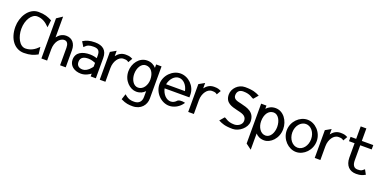

<svg xmlns="http://www.w3.org/2000/svg" viewBox="-10 -1549 5302 2647"><g transform="rotate(20 2641.0 -225.0)"><path d="M22 -290C22 -105 121 11 254 11C346 11 397 -9 451 -38L454 -39L441 -146L433 -138C389 -93 330 -54 254 -54C165 -54 109 -174 109 -290C109 -422 179 -526 257 -526C333 -526 388 -487 433 -441L441 -433L454 -540L451 -541C397 -569 346 -590 254 -590C110 -590 22 -432 22 -290Z M509 0H593V-164C593 -220 609 -265 631 -296C651 -323 682 -348 721 -348C764 -348 783 -311 783 -256V0H866V-252C866 -347 814 -412 726 -412C664 -412 623 -379 593 -340V-645L509 -589Z M918 -132C918 -45 992 11 1091 11C1157 11 1211 -25 1232 -41V0H1308V-298C1308 -409 1245 -462 1130 -462C1049 -462 1001 -444 959 -418L955 -416L999 -345L1004 -350C1039 -389 1072 -399 1130 -399C1197 -399 1225 -375 1225 -304V-265C1210 -270 1167 -282 1121 -282C1011 -282 918 -241 918 -132ZM1005 -132C1005 -201 1058 -220 1121 -220C1166 -220 1213 -201 1225 -196V-141C1218 -130 1163 -51 1094 -51C1041 -51 1005 -76 1005 -132Z M1365 0H1448V-201C1448 -257 1465 -301 1487 -332C1507 -360 1536 -384 1576 -384C1621 -384 1630 -378 1648 -365L1652 -362L1688 -424L1682 -427C1655 -439 1642 -448 1584 -448C1519 -448 1478 -415 1448 -376V-455L1365 -408Z M1696 -245C1696 -108 1801 -17 1892 -17C1950 -17 1990 -39 2020 -71V15C2020 84 1980 123 1914 123C1869 123 1832 121 1774 71L1768 67L1741 149L1745 151C1815 186 1861 189 1914 189C2035 189 2103 103 2103 8V-464H2024V-414C1994 -447 1952 -473 1892 -473C1774 -473 1696 -359 1696 -245ZM1784 -239C1784 -327 1829 -405 1897 -405C1974 -405 2020 -335 2020 -239C2020 -159 1973 -78 1897 -78C1826 -78 1784 -159 1784 -239Z M2159 -226C2159 -95 2270 11 2385 11C2460 11 2532 -32 2575 -96L2579 -102L2572 -104C2572 -104 2509 -121 2473 -97H2472C2448 -69 2419 -52 2385 -52C2321 -52 2264 -111 2246 -194H2610V-231C2610 -360 2501 -462 2385 -462C2270 -462 2159 -357 2159 -226ZM2246 -254C2263 -338 2320 -399 2385 -399C2450 -399 2507 -338 2523 -254Z M2663 0H2746V-201C2746 -257 2763 -301 2785 -332C2805 -360 2834 -384 2874 -384C2919 -384 2928 -378 2946 -365L2950 -362L2986 -424L2980 -427C2953 -439 2940 -448 2882 -448C2817 -448 2776 -415 2746 -376V-455L2663 -408Z M3105 -35 3111 -33C3158 -10 3201 11 3318 11C3411 11 3517 -76 3517 -168C3517 -309 3403 -334 3308 -357C3259 -369 3193 -376 3193 -438C3193 -497 3230 -526 3284 -525C3387 -525 3417 -480 3441 -478H3444L3500 -544L3494 -546C3447 -569 3402 -590 3284 -590C3185 -590 3106 -505 3106 -418C3106 -295 3205 -274 3287 -254C3350 -238 3430 -229 3430 -148C3430 -88 3368 -54 3318 -54C3215 -54 3188 -99 3164 -101H3161Z M3569 134 3651 195V-43C3680 -12 3720 11 3779 11C3870 11 3975 -83 3975 -225C3975 -343 3898 -462 3779 -462C3719 -462 3678 -437 3647 -404V-451H3569ZM3651 -224C3651 -323 3698 -396 3774 -396C3842 -396 3887 -315 3887 -224C3887 -140 3845 -58 3774 -58C3698 -58 3651 -140 3651 -224Z M4026 -226C4026 -95 4133 11 4247 11C4361 11 4466 -95 4466 -226C4466 -357 4361 -462 4247 -462C4133 -462 4026 -357 4026 -226ZM4108 -226C4108 -323 4171 -399 4247 -399C4323 -399 4384 -323 4384 -226C4384 -129 4323 -52 4247 -52C4171 -52 4108 -129 4108 -226Z M4519 0H4602V-201C4602 -257 4619 -301 4641 -332C4661 -360 4690 -384 4730 -384C4775 -384 4784 -378 4802 -365L4806 -362L4842 -424L4836 -427C4809 -439 4796 -448 4738 -448C4673 -448 4632 -415 4602 -376V-455L4519 -408Z M4884 -379H4966V-165C4968 -53 5029 11 5128 11C5196 11 5223 -4 5256 -21L5261 -23L5224 -91L5219 -87C5190 -64 5185 -52 5128 -52C5073 -52 5049 -90 5049 -160V-379H5217V-443H5049V-626H4966V-443H4884Z"/></g></svg>

Font: Charger Sport
Style: DfBdNrw
Weight: 400
Designer: Jasper
Foundry: Cannot Into Space Fonts
Version: Version 1.1